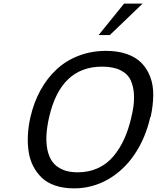

<svg xmlns="http://www.w3.org/2000/svg" viewBox="-20 -1012 855 1046"><path d="M695.8 -374V-375Q711.4 -437 710.2 -487.5Q709 -538.1 692.4 -574Q675.8 -609.9 636.5 -629.4Q597.2 -648.9 536.1 -648.9Q311 -648.9 248 -375Q235.8 -322.3 233.2 -277.8Q230.5 -233.4 238.5 -195.1Q246.6 -156.7 266.1 -130.1Q285.6 -103.5 320.1 -88.4Q354.5 -73.2 402.8 -73.2Q464.4 -73.2 513.9 -96.2Q563.5 -119.1 598.4 -161.1Q633.3 -203.1 657 -255.6Q680.7 -308.1 695.8 -374ZM800.8 -375 798.8 -374Q772.5 -258.8 713.1 -171.1Q653.8 -83.5 568.4 -34.7Q482.9 14.2 382.8 14.2Q325.7 14.2 280.8 -1.2Q235.8 -16.6 207 -44.4Q178.2 -72.3 159.9 -108.9Q141.6 -145.5 135.5 -189.5Q129.4 -233.4 132.1 -279.8Q134.8 -326.2 146 -375Q164.6 -455.1 200.9 -521Q237.3 -586.9 289.1 -634.8Q340.8 -682.6 409.7 -708.7Q478.5 -734.9 558.1 -734.9Q621.6 -734.9 670.7 -717.8Q719.7 -700.7 750.5 -669.4Q781.2 -638.2 798.3 -593.8Q815.4 -549.3 814.9 -494.1Q814.5 -439 800.8 -375ZM756.8 -992.2 578.1 -820.8H517.1L655.8 -992.2Z"/></svg>

Font: Perun
Style: Italic
Weight: 400
Italic angle: -12°
Foundry: Stefan Peev, Context Ltd
Version: Version 001.000